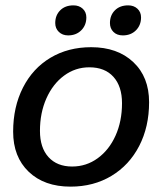

<svg xmlns="http://www.w3.org/2000/svg" viewBox="-20 -686 604 716"><path d="M29 -195Q29 -287 65.5 -359Q102 -431 168 -470.5Q234 -510 320 -510Q418 -510 477 -454.5Q536 -399 536 -305Q536 -213 499 -141.5Q462 -70 395.5 -30Q329 10 243 10Q145 10 87 -45.5Q29 -101 29 -195ZM435 -301Q435 -364 403 -399.5Q371 -435 313 -435Q261 -435 219 -404Q177 -373 153 -319Q129 -265 129 -198Q129 -135 161 -100Q193 -65 249 -65Q302 -65 344.5 -96Q387 -127 411 -180.5Q435 -234 435 -301ZM186 -600Q186 -629 204.5 -647.5Q223 -666 254 -666Q275 -666 288.5 -653.5Q302 -641 302 -621Q302 -592 283 -573Q264 -554 234 -554Q213 -554 199.5 -567Q186 -580 186 -600ZM390 -600Q390 -629 408.5 -647.5Q427 -666 458 -666Q479 -666 492.5 -653.5Q506 -641 506 -621Q506 -592 487 -573Q468 -554 438 -554Q416 -554 403 -567Q390 -580 390 -600Z"/></svg>

Font: Sarabun Medium
Style: Italic
Weight: 500
Italic angle: -10°
Designer: Suppakit Chalermlarp | Katatrad Co.,Ltd.
Foundry: Cadson Demak Co.,Ltd.
Version: Version 1.000; ttfautohint (v1.6)